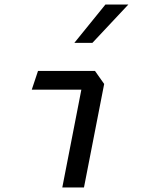

<svg xmlns="http://www.w3.org/2000/svg" viewBox="-20 -826 660 846"><path d="M254.5 0H350L439 -456L398.5 -513.5H147.5L120 -431H338.5ZM307.5 -637 444.5 -806H545.5L387 -637Z"/></svg>

Font: Monaspace Krypton
Style: Italic
Weight: 400
Italic angle: -11°
Designer: Riley Cran & the Lettermatic Team
Foundry: Lettermatic
Version: Version 1.101 (Monaspace Krypton)